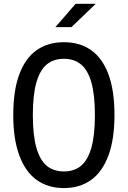

<svg xmlns="http://www.w3.org/2000/svg" viewBox="-20 -960 660 992"><path d="M310.2 11.7Q228.7 11.7 170.2 -29.8Q111.8 -71.2 80.2 -155.7Q48.5 -240.2 48.5 -365.7Q48.5 -492.8 80.1 -576.8Q111.7 -660.8 170.2 -701.4Q228.7 -742 310.2 -742Q391.7 -742 450.1 -701.4Q508.5 -660.8 540 -576.8Q571.5 -492.8 571.5 -365.7Q571.5 -240.2 539.9 -155.7Q508.3 -71.2 450 -29.8Q391.7 11.7 310.2 11.7ZM310.2 -656.2Q257.7 -656.2 222.3 -627.7Q187 -599.2 168.3 -535.1Q149.7 -471 149.7 -365.7Q149.7 -260 168.3 -195.8Q187 -131.5 222.3 -102.8Q257.7 -74.2 310.2 -74.2Q362.7 -74.2 397.9 -102.8Q433.2 -131.5 451.8 -195.7Q470.3 -259.8 470.3 -365.7Q470.3 -471.2 451.8 -535.2Q433.2 -599.2 397.9 -627.7Q362.7 -656.2 310.2 -656.2ZM349 -819.8 474.8 -940.5H370.7L266.2 -819.8Z"/></svg>

Font: Monaspace Neon Var
Style: Regular
Weight: 400
Designer: Riley Cran and the Lettermatic Team
Version: Version 1.000 (Monaspace Neon Var)